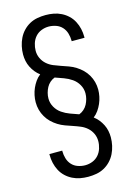

<svg xmlns="http://www.w3.org/2000/svg" viewBox="-143 -903 786 1127"><g transform="rotate(-15 250.0 -340.0)"><path d="M249 151Q224 151 200 146.5Q176 142 154 131Q132 120 114 103Q96 86 84.5 64Q73 42 67.5 18Q62 -6 62 -31V-37H140V-33Q140 -11 146.5 11Q153 33 168 49.5Q183 66 205 73.5Q227 81 249 81Q272 81 293.5 72.5Q315 64 330 47Q345 30 352 7.5Q359 -15 359 -37Q359 -61 349 -82.5Q339 -104 321.5 -119.5Q304 -135 282.5 -144Q261 -153 238.5 -160.5Q216 -168 194 -176Q172 -184 152 -196.5Q132 -209 115.5 -225Q99 -241 87 -261.5Q75 -282 69 -304.5Q63 -327 63 -351Q63 -372 67.5 -393.5Q72 -415 80.5 -434.5Q89 -454 101.5 -472Q114 -490 131 -503Q115 -515 102.5 -530.5Q90 -546 81 -564Q72 -582 68 -601.5Q64 -621 64 -641Q64 -666 69.5 -691Q75 -716 86 -738.5Q97 -761 114.5 -779.5Q132 -798 154 -810Q176 -822 201 -826.5Q226 -831 251 -831Q276 -831 300 -826.5Q324 -822 346 -811Q368 -800 386 -783Q404 -766 415.5 -744Q427 -722 432.5 -698Q438 -674 438 -649V-643H360V-647Q360 -669 353.5 -691Q347 -713 332 -729.5Q317 -746 295 -753.5Q273 -761 251 -761Q228 -761 206.5 -752.5Q185 -744 170 -727Q155 -710 148 -687.5Q141 -665 141 -643Q141 -619 151 -597.5Q161 -576 178.5 -560.5Q196 -545 217.5 -536Q239 -527 261.5 -519.5Q284 -512 306 -504Q328 -496 348 -483.5Q368 -471 384.5 -455Q401 -439 413 -418.5Q425 -398 431 -375.5Q437 -353 437 -329Q437 -308 432.5 -286.5Q428 -265 419.5 -245.5Q411 -226 398.5 -208Q386 -190 369 -177Q385 -165 397.5 -149.5Q410 -134 419 -116Q428 -98 432 -78.5Q436 -59 436 -39Q436 -14 430.5 11Q425 36 414 58.5Q403 81 385.5 99.5Q368 118 346 130Q324 142 299 146.5Q274 151 249 151ZM292 -217Q308 -223 321 -234.5Q334 -246 342 -261Q350 -276 354.5 -293Q359 -310 359 -327Q359 -355 345 -379.5Q331 -404 308.5 -419.5Q286 -435 260 -444.5Q234 -454 208 -463Q192 -457 179 -445.5Q166 -434 158 -419Q150 -404 145.5 -387Q141 -370 141 -353Q141 -325 155 -300.5Q169 -276 191.5 -260.5Q214 -245 240 -235.5Q266 -226 292 -217Z"/></g></svg>

Font: Iosevka Custom
Style: Regular
Weight: 400
Monospace: yes
Designer: Belleve Invis
Foundry: Belleve Invis
Version: Version 32.5.0; ttfautohint (v1.8.4)